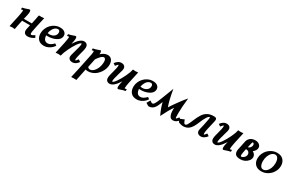

<svg xmlns="http://www.w3.org/2000/svg" viewBox="185 -2105 5921 3924"><g transform="rotate(30 3146.0 -143.5)"><path d="M217.3 -497.1 238.3 -494.1Q249.5 -477.1 249.5 -450.7Q249.5 -421.4 240.7 -380.9Q237.3 -365.2 233.2 -347.4Q229 -329.6 223.6 -307.6Q218.3 -285.6 215.3 -272.5H402.8Q429.7 -387.2 444.8 -480.5L463.9 -488.3Q464.8 -488.3 479.2 -486.8Q493.7 -485.4 503.4 -485.4Q526.4 -485.4 569.3 -490.7Q563 -461.9 548.3 -398.4Q533.7 -335 527.6 -306.6Q521.5 -278.3 511.5 -230.5Q501.5 -182.6 493.2 -137.2V-137.7Q488.8 -112.3 488.8 -98.1Q488.8 -80.1 494.1 -71.8Q499.5 -63.5 511.7 -63.5Q530.8 -63.5 587.4 -101.1L612.3 -51.3Q579.6 -27.8 539.6 -12.7Q499.5 2.4 462.9 2.4Q412.6 2.4 388.7 -22.2Q364.7 -46.9 364.7 -87.4Q364.7 -105 368.7 -122.1Q373 -143.1 391.1 -220.7H203.6Q175.3 -94.7 159.2 2Q117.7 -2.9 100.6 -2.9L36.6 2.4Q115.2 -338.9 115.2 -401.4Q115.2 -418 108.4 -418Q102.1 -418 67.4 -410.6L68.4 -452.6Q99.1 -458.5 123.5 -465.6Q147.9 -472.7 174.3 -482.4Q200.7 -492.2 217.3 -497.1Z M1022.9 -158.2 1064.5 -127Q1045.9 -97.2 1016.1 -69.1Q986.3 -41 939.9 -19.3Q893.6 2.4 846.2 2.4Q751.5 2.4 704.6 -50.8Q657.7 -104 657.7 -190.9Q657.7 -248.5 681.2 -303.5Q704.6 -358.4 743.4 -399.4Q782.2 -440.4 836.4 -465.6Q890.6 -490.7 949.2 -490.7Q1020 -490.7 1058.8 -459.7Q1097.7 -428.7 1097.7 -377.9Q1097.7 -344.2 1080.6 -315.7Q1063.5 -287.1 1035.2 -267.6Q1006.8 -248 970.5 -233.9Q934.1 -219.7 895.5 -213.4Q856.9 -207 819.3 -207Q799.3 -207 779.8 -208.5Q782.2 -149.9 807.6 -114.7Q833 -79.6 885.3 -79.6Q948.2 -79.6 1022.9 -158.2ZM929.7 -439Q899.9 -439 874 -423.3Q848.1 -407.7 830.1 -382.1Q812 -356.4 799.8 -325.9Q787.6 -295.4 782.7 -263.2Q804.7 -258.8 826.2 -258.8Q888.7 -258.8 932.1 -293.5Q975.6 -328.1 975.6 -382.3Q975.6 -405.8 964.4 -422.4Q953.1 -439 929.7 -439Z M1515.1 -490.7Q1559.6 -490.7 1583 -466.1Q1606.4 -441.4 1606.4 -398.4Q1606.4 -366.2 1597.2 -329.1Q1591.8 -308.1 1580.3 -263.7Q1568.8 -219.2 1561.8 -192.1Q1554.7 -165 1548.8 -135Q1543 -105 1543 -90.3Q1543 -63.5 1550.3 -63.5Q1563 -63.5 1602.1 -117.2L1653.3 -83.5Q1630.4 -48.3 1594 -22.9Q1557.6 2.4 1514.2 2.4Q1466.8 2.4 1442.4 -21.5Q1418 -45.4 1418 -79.1Q1418 -97.2 1422.9 -116.2Q1430.2 -146.5 1450 -214.4Q1469.7 -282.2 1481.9 -332.3Q1494.1 -382.3 1494.1 -407.7Q1494.1 -424.8 1488.8 -424.8Q1461.4 -424.8 1408.2 -348.1Q1355 -271.5 1308.3 -173.3Q1261.7 -75.2 1248 -12.7Q1246.1 -2.9 1245.6 2Q1204.1 -2.9 1187 -2.9L1123 2.4Q1201.7 -338.9 1201.7 -401.4Q1201.7 -418 1194.8 -418Q1188.5 -418 1153.8 -410.6L1154.8 -452.6Q1185.5 -458.5 1210.4 -465.8Q1235.4 -473.1 1261.2 -482.7Q1287.1 -492.2 1303.7 -497.1L1324.7 -494.1Q1335.9 -477.1 1335.9 -450.7Q1335.9 -421.4 1327.1 -380.9Q1324.7 -368.2 1313 -316.4Q1422.9 -490.7 1515.1 -490.7Z M1881.8 2.4Q1852.1 2.4 1827.1 -5.9Q1818.4 35.2 1794.9 149.7Q1771.5 264.2 1769.5 273.4Q1729 271 1711.4 271L1647.5 273.9Q1688.5 104 1777.3 -334.5Q1784.2 -368.7 1784.2 -401.4Q1784.2 -418 1777.3 -418Q1771 -418 1736.3 -410.6L1737.3 -452.6Q1771.5 -459 1796.1 -466.1Q1820.8 -473.1 1855 -485.4Q1889.2 -497.6 1901.9 -502Q1918.5 -477.5 1918.5 -450.7Q1918.5 -437 1916 -417.5Q1954.6 -453.6 1992.9 -472.2Q2031.2 -490.7 2076.2 -490.7Q2108.4 -490.7 2133.3 -477.5Q2158.2 -464.4 2172.9 -441.9Q2187.5 -419.4 2194.8 -392.6Q2202.1 -365.7 2202.1 -335.4Q2202.1 -289.6 2187 -241.5Q2171.9 -193.4 2142.8 -149.9Q2113.8 -106.4 2075.4 -72.3Q2037.1 -38.1 1986.6 -17.8Q1936 2.4 1881.8 2.4ZM1885.3 -277.3 1888.2 -280.8Q1857.4 -139.2 1845.7 -77.6Q1870.1 -49.3 1897 -49.3Q1943.4 -49.3 1984.6 -88.1Q2025.9 -127 2050.5 -191.9Q2075.2 -256.8 2075.2 -329.6Q2075.2 -367.2 2062.7 -388.9Q2050.3 -410.6 2029.8 -410.6Q2012.2 -410.6 1993.2 -399.2Q1974.1 -387.7 1954.3 -366.2Q1934.6 -344.7 1919.4 -325Q1904.3 -305.2 1885.3 -277.3Z M2395 2.4Q2351.1 2.4 2327.6 -22.2Q2304.2 -46.9 2304.2 -89.8Q2304.2 -121.1 2313.5 -158.7Q2319.3 -183.1 2335.2 -243.9Q2351.1 -304.7 2359.4 -341.8Q2367.7 -378.9 2367.7 -397.9Q2367.7 -424.8 2360.4 -424.8Q2348.6 -424.8 2308.1 -371.1L2257.3 -404.8Q2279.8 -439.9 2316.4 -465.3Q2353 -490.7 2396.5 -490.7Q2443.8 -490.7 2468 -466.8Q2492.2 -442.9 2492.2 -409.2Q2492.2 -390.6 2487.8 -372.1Q2481.4 -346.7 2460.7 -275.4Q2439.9 -204.1 2428.2 -155Q2416.5 -106 2416.5 -80.6Q2416.5 -63.5 2421.9 -63.5Q2449.7 -63.5 2503.9 -142.6Q2558.1 -221.7 2605.2 -322Q2652.3 -422.4 2663.6 -482.4Q2664.6 -487.3 2665 -490.2Q2706.5 -485.4 2723.1 -485.4L2787.6 -490.7Q2709 -152.3 2709 -86.9Q2709 -70.3 2715.8 -70.3Q2726.6 -70.3 2756.8 -77.6L2755.9 -35.6Q2724.6 -29.8 2699.2 -22.2Q2673.8 -14.6 2648.7 -5.4Q2623.5 3.9 2606.9 8.8L2585.9 5.9Q2574.7 -9.8 2574.7 -37.6Q2574.7 -65.9 2583.5 -107.4Q2590.3 -141.1 2598.1 -172.9Q2487.8 2.4 2395 2.4Z M3212.9 -158.2 3254.4 -127Q3235.8 -97.2 3206.1 -69.1Q3176.3 -41 3129.9 -19.3Q3083.5 2.4 3036.1 2.4Q2941.4 2.4 2894.5 -50.8Q2847.7 -104 2847.7 -190.9Q2847.7 -248.5 2871.1 -303.5Q2894.5 -358.4 2933.3 -399.4Q2972.2 -440.4 3026.4 -465.6Q3080.6 -490.7 3139.2 -490.7Q3210 -490.7 3248.8 -459.7Q3287.6 -428.7 3287.6 -377.9Q3287.6 -344.2 3270.5 -315.7Q3253.4 -287.1 3225.1 -267.6Q3196.8 -248 3160.4 -233.9Q3124 -219.7 3085.4 -213.4Q3046.9 -207 3009.3 -207Q2989.3 -207 2969.7 -208.5Q2972.2 -149.9 2997.6 -114.7Q3022.9 -79.6 3075.2 -79.6Q3138.2 -79.6 3212.9 -158.2ZM3119.6 -439Q3089.8 -439 3064 -423.3Q3038.1 -407.7 3020 -382.1Q3002 -356.4 2989.7 -325.9Q2977.5 -295.4 2972.7 -263.2Q2994.6 -258.8 3016.1 -258.8Q3078.6 -258.8 3122.1 -293.5Q3165.5 -328.1 3165.5 -382.3Q3165.5 -405.8 3154.3 -422.4Q3143.1 -439 3119.6 -439Z M3783.7 -194.3Q3783.7 -221.2 3784.2 -235.4Q3706.5 -120.6 3621.1 53.7Q3551.3 -90.8 3522 -217.8Q3517.1 -206.5 3509 -186.8Q3501 -167 3496.1 -155Q3491.2 -143.1 3482.9 -125Q3474.6 -106.9 3468 -95.5Q3461.4 -84 3451.4 -69.1Q3441.4 -54.2 3431.9 -45.2Q3422.4 -36.1 3409.4 -25.9Q3396.5 -15.6 3382.6 -10.3Q3368.7 -4.9 3351.6 -1.2Q3334.5 2.4 3314.9 2.4Q3286.1 -10.3 3243.7 -39.1L3290.5 -120.1Q3339.4 -86.9 3348.6 -86.9Q3373.5 -86.9 3388.9 -107.4Q3404.3 -127.9 3431.6 -187.5Q3442.9 -212.4 3479.5 -305.9Q3516.1 -399.4 3546.9 -480.5L3577.6 -561Q3620.1 -305.7 3669.4 -176.8Q3715.3 -251 3798.8 -365.2Q3882.3 -479.5 3938.5 -543Q3913.1 -324.2 3913.1 -188.5Q3913.1 -112.3 3915.3 -87.9Q3917.5 -63.5 3924.3 -63.5Q3935.5 -63.5 3976.1 -117.2L4027.3 -83.5Q4005.9 -49.3 3968.5 -23.4Q3931.2 2.4 3887.7 2.4Q3865.2 2.4 3847.7 -5.9Q3830.1 -14.2 3819.1 -29.8Q3808.1 -45.4 3800.8 -63.5Q3793.5 -81.5 3789.8 -105.5Q3786.1 -129.4 3784.9 -149.7Q3783.7 -169.9 3783.7 -194.3Z M4482.4 -227.1 4496.6 -296.9Q4510.3 -366.2 4513.7 -384.3Q4516.6 -400.9 4516.6 -414.6Q4516.6 -434.1 4514.2 -434.1Q4459.5 -434.1 4369.6 -208.5Q4327.1 -102.1 4270.3 -49.8Q4213.4 2.4 4128.9 2.4Q4107.9 2.4 4076.7 -4.9Q4045.4 -12.2 4020 -23.4Q4019 -25.4 4015.9 -31.5Q4012.7 -37.6 4011.7 -40.5L4012.2 -40Q4003.4 -60.5 3990.7 -94.2L4091.8 -135.7Q4092.3 -134.8 4096.2 -123Q4100.1 -111.3 4104.5 -100.3Q4108.9 -89.4 4115.2 -76.9Q4121.6 -64.5 4129.4 -56.9Q4137.2 -49.3 4145.5 -49.3Q4159.7 -49.3 4171.4 -57.6Q4183.1 -65.9 4196.8 -90.3Q4210.4 -114.7 4219.2 -133.8Q4228 -152.8 4247.1 -198.2Q4249 -202.6 4250 -205.1Q4271 -255.4 4288.3 -290.3Q4305.7 -325.2 4327.9 -360.1Q4350.1 -395 4373.5 -417Q4397 -439 4427.2 -456.8Q4457.5 -474.6 4494.6 -482.7Q4531.7 -490.7 4577.6 -490.7Q4613.8 -490.7 4629.2 -479.2Q4644.5 -467.8 4644.5 -441.4Q4644.5 -422.9 4627.4 -353.5Q4610.4 -284.2 4593.3 -206.8Q4576.2 -129.4 4576.2 -90.3Q4576.2 -63.5 4584 -63.5Q4595.7 -63.5 4635.3 -117.2L4686.5 -83.5Q4663.6 -48.8 4626.2 -23.2Q4588.9 2.4 4546.9 2.4Q4501 2.4 4476.1 -20.5Q4451.2 -43.5 4451.2 -82Q4451.2 -98.1 4456.1 -116.2Q4473.1 -184.6 4482.4 -227.1Z M4877.9 2.4Q4834 2.4 4810.5 -22.2Q4787.1 -46.9 4787.1 -89.8Q4787.1 -121.1 4796.4 -158.7Q4802.2 -183.1 4818.1 -243.9Q4834 -304.7 4842.3 -341.8Q4850.6 -378.9 4850.6 -397.9Q4850.6 -424.8 4843.3 -424.8Q4831.5 -424.8 4791 -371.1L4740.2 -404.8Q4762.7 -439.9 4799.3 -465.3Q4835.9 -490.7 4879.4 -490.7Q4926.8 -490.7 4950.9 -466.8Q4975.1 -442.9 4975.1 -409.2Q4975.1 -390.6 4970.7 -372.1Q4964.4 -346.7 4943.6 -275.4Q4922.9 -204.1 4911.1 -155Q4899.4 -106 4899.4 -80.6Q4899.4 -63.5 4904.8 -63.5Q4932.6 -63.5 4986.8 -142.6Q5041 -221.7 5088.1 -322Q5135.3 -422.4 5146.5 -482.4Q5147.5 -487.3 5147.9 -490.2Q5189.5 -485.4 5206.1 -485.4L5270.5 -490.7Q5191.9 -152.3 5191.9 -86.9Q5191.9 -70.3 5198.7 -70.3Q5209.5 -70.3 5239.7 -77.6L5238.8 -35.6Q5207.5 -29.8 5182.1 -22.2Q5156.7 -14.6 5131.6 -5.4Q5106.4 3.9 5089.8 8.8L5068.8 5.9Q5057.6 -9.8 5057.6 -37.6Q5057.6 -65.9 5066.4 -107.4Q5073.2 -141.1 5081.1 -172.9Q4970.7 2.4 4877.9 2.4Z M5484.4 2.4Q5439 2.4 5408.4 -6.3Q5377.9 -15.1 5363 -32.5Q5348.1 -49.8 5342.5 -69.6Q5336.9 -89.4 5336.9 -117.2Q5336.9 -140.1 5356.9 -223.6Q5367.2 -266.6 5386.2 -365.2Q5401.4 -422.9 5446.5 -455.6Q5491.7 -488.3 5561 -488.3Q5615.2 -488.3 5652.1 -459Q5689 -429.7 5689 -384.3Q5689 -353 5669.7 -322.5Q5650.4 -292 5619.6 -269Q5652.3 -252.9 5671.1 -225.8Q5689.9 -198.7 5689.9 -166Q5689.9 -122.1 5660.2 -82.8Q5630.4 -43.5 5583 -20.5Q5535.6 2.4 5484.4 2.4ZM5492.7 -234.9Q5482.9 -234.9 5478 -233.9Q5454.1 -120.1 5454.1 -91.3Q5454.1 -54.2 5466.8 -54.2Q5501 -54.2 5533.9 -85.9Q5566.9 -117.7 5566.9 -160.6Q5566.9 -192.4 5545.9 -213.6Q5524.9 -234.9 5492.7 -234.9ZM5506.3 -355Q5497.6 -316.9 5491.7 -287.6Q5522 -294.4 5544.2 -320.6Q5566.4 -346.7 5566.4 -378.4Q5566.4 -399.4 5557.1 -412.1Q5547.9 -424.8 5534.2 -424.8Q5524.9 -424.8 5519.5 -410.2Q5514.2 -395.5 5506.3 -355Z M6072.8 -490.7Q6167 -490.7 6218.5 -436.5Q6270 -382.3 6270 -295.4Q6270 -217.8 6229.5 -148.9Q6189 -80.1 6120.1 -38.8Q6051.3 2.4 5972.2 2.4Q5877.9 2.4 5826.7 -51.5Q5775.4 -105.5 5775.4 -191.9Q5775.4 -250.5 5799.3 -305.4Q5823.2 -360.4 5863 -400.9Q5902.8 -441.4 5958 -466.1Q6013.2 -490.7 6072.8 -490.7ZM6055.2 -439Q6013.7 -439 5977.8 -405.8Q5941.9 -372.6 5920.9 -317.4Q5899.9 -262.2 5899.9 -200.2Q5899.9 -132.3 5922.6 -90.8Q5945.3 -49.3 5989.3 -49.3Q6030.3 -49.3 6066.7 -82.3Q6103 -115.2 6124.3 -170.2Q6145.5 -225.1 6145.5 -287.1Q6145.5 -355 6122.1 -397Q6098.6 -439 6055.2 -439Z"/></g></svg>

Font: Flanker
Style: Bold Italic
Weight: 700
Italic angle: -12°
Designer: Flanker
Version: Version 2.000